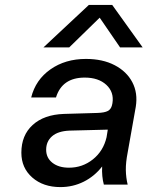

<svg xmlns="http://www.w3.org/2000/svg" viewBox="-20 -752 601 782"><path d="M342 -732H437L561 -559H469L386 -680L262 -559H157ZM500 -131Q492 -90 492.5 -59.5Q493 -29 500 0H403Q394 -33 396 -74Q365 -34 321 -12Q277 10 226 10Q156 10 111.5 -29Q67 -68 67 -130Q67 -201 113 -243Q159 -285 240 -288L377 -292Q406 -293 419 -300Q432 -307 436 -323L438 -332Q445 -377 413 -406.5Q381 -436 325 -436Q233 -436 208 -355H107Q125 -427 185.5 -469.5Q246 -512 330 -512Q398 -512 447 -486.5Q496 -461 519 -417Q542 -373 533 -317ZM168 -142Q168 -109 193.5 -89Q219 -69 261 -69Q316 -69 358.5 -103Q401 -137 414 -193L419 -224L263 -220Q216 -218 192 -197Q168 -176 168 -142Z"/></svg>

Font: Overused Grotesk Medium
Style: Italic
Weight: 500
Italic angle: -10°
Version: Version 0.003